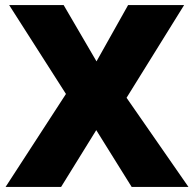

<svg xmlns="http://www.w3.org/2000/svg" viewBox="-20 -734 763 754"><path d="M720 0H497L358 -223L220 0H2L239 -365L16 -714H230L359 -493L483 -714H703L477 -350Z"/></svg>

Font: Noto Sans Arabic Blk
Style: Regular
Weight: 900
Designer: Monotype Design Team, Nadine Chahine, Nizar Qandah and Khaled Hosny
Foundry: Monotype Imaging Inc.
Version: Version 2.012; ttfautohint (v1.8.4.7-5d5b)